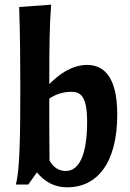

<svg xmlns="http://www.w3.org/2000/svg" viewBox="-20 -790 558 822"><path d="M62 -760C66 -641 67 -527 67 -414C67 -191 64 -61 48 0H101L138 -52C170 -14 210 12 268 12C395 12 482 -91 482 -300C482 -470 418 -512 353 -512C286 -512 231 -470 191 -430C191 -591 192 -684 199 -770ZM285 -397C326 -397 353 -377 353 -268C353 -130 320 -58 262 -58C231 -58 208 -74 192 -103C191 -176 191 -256 191 -368C215 -384 247 -397 285 -397Z"/></svg>

Font: CantoraOne
Style: Regular
Weight: 400
Designer: Pablo Impallari, Rodrigo Fuenzalida
Foundry: Pablo Impallari
Version: Version 1.001